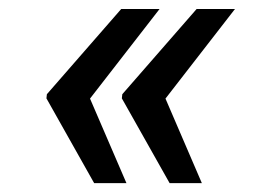

<svg xmlns="http://www.w3.org/2000/svg" viewBox="-20 -461 627 430"><path d="M181.6 -240.2 263.2 -50.8H190.9L84 -240.7L85 -250L251.5 -440.9H337.4ZM350.6 -240.2 432.1 -50.8H359.9L252.9 -240.7L253.9 -250L420.4 -440.9H506.3Z"/></svg>

Font: Roboto Mono Medium
Style: Italic
Weight: 500
Designer: Google
Version: Version 2.000985; 2015; ttfautohint (v1.3)